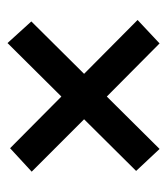

<svg xmlns="http://www.w3.org/2000/svg" viewBox="14 -540 455 524"><g transform="rotate(90 242.0 -278.5)"><path d="M98 -71 39 -136 182 -280 35 -426 99 -486 244 -342 387 -486 447 -422 306 -280 449 -137 385 -78 244 -218Z"/></g></svg>

Font: Lexend Deca
Style: Regular
Weight: 400
Designer: Bonnie Shaver-Troup, Thomas Jockin
Foundry: Lexend
Version: Version 1.008; ttfautohint (v1.8.4.7-5d5b)